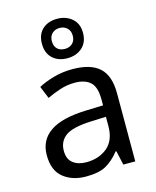

<svg xmlns="http://www.w3.org/2000/svg" viewBox="-122 -900 805 993"><g transform="rotate(-15 280.5 -403.5)"><path d="M288 -545Q386 -545 433 -502Q480 -459 480 -365V0H416L399 -76H395Q360 -32 321.5 -11Q283 10 215 10Q142 10 94 -28.5Q46 -67 46 -149Q46 -229 109 -272.5Q172 -316 303 -320L394 -323V-355Q394 -422 365 -448Q336 -474 283 -474Q241 -474 203 -461.5Q165 -449 132 -433L105 -499Q140 -518 188 -531.5Q236 -545 288 -545ZM314 -259Q214 -255 175.5 -227Q137 -199 137 -148Q137 -103 164.5 -82Q192 -61 235 -61Q303 -61 348 -98.5Q393 -136 393 -214V-262ZM280 -606Q231 -606 201 -634Q171 -662 171 -712Q171 -762 201 -789.5Q231 -817 280 -817Q327 -817 359 -789.5Q391 -762 391 -713Q391 -662 359.5 -634Q328 -606 280 -606ZM280 -656Q305 -656 320.5 -671Q336 -686 336 -712Q336 -738 320 -753Q304 -768 280 -768Q256 -768 240 -753Q224 -738 224 -712Q224 -686 238.5 -671Q253 -656 280 -656Z"/></g></svg>

Font: Noto Sans SignWriting
Style: Regular
Weight: 400
Designer: Monotype Design Team
Foundry: Monotype Imaging Inc.
Version: Version 2.004; ttfautohint (v1.8.4.7-5d5b)